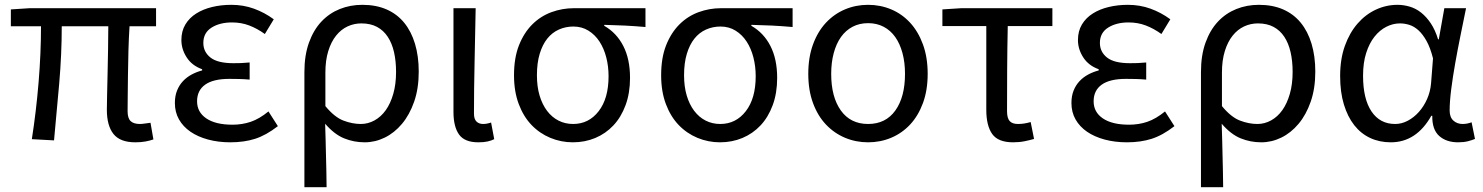

<svg xmlns="http://www.w3.org/2000/svg" viewBox="-20 -577 6150 796"><path d="M541 13Q478 13 450.5 -21.5Q423 -56 423 -122Q423 -143 424 -183Q425 -223 426 -271.5Q427 -320 428 -371.5Q429 -423 429 -468H236Q236 -353 225.5 -231Q215 -109 204 5L112 0Q130 -115 140 -236Q150 -357 150 -468H25V-538L103 -543H627V-468H517Q514 -421 512.5 -368Q511 -315 510.5 -265.5Q510 -216 509.5 -176Q509 -136 509 -116Q509 -87 521.5 -75Q534 -63 560 -63Q568 -63 578 -64.5Q588 -66 604 -68L616 1Q602 6 583.5 9.5Q565 13 541 13Z M935 13Q885 13 842.5 1.5Q800 -10 769.5 -31Q739 -52 722 -82Q705 -112 705 -150Q705 -179 714 -201.5Q723 -224 738.5 -240.5Q754 -257 774.5 -268Q795 -279 818 -285V-290Q776 -305 754 -339Q732 -373 732 -411Q732 -448 748.5 -475.5Q765 -503 793.5 -521Q822 -539 859.5 -548Q897 -557 939 -557Q989 -557 1033 -541Q1077 -525 1115 -497L1078 -436Q1046 -459 1013 -471.5Q980 -484 942 -484Q891 -484 857 -462.5Q823 -441 823 -399Q823 -362 852.5 -338.5Q882 -315 948 -315Q964 -315 979.5 -315.5Q995 -316 1015 -318V-247Q992 -249 971.5 -249.5Q951 -250 931 -250Q864 -250 830.5 -226Q797 -202 797 -157Q797 -112 835.5 -86Q874 -60 944 -60Q984 -60 1019.5 -72Q1055 -84 1093 -115L1132 -54Q1083 -16 1037.5 -1.5Q992 13 935 13Z M1242 -278Q1242 -348 1261 -400.5Q1280 -453 1312.5 -487.5Q1345 -522 1388.5 -539.5Q1432 -557 1482 -557Q1539 -557 1582.5 -538Q1626 -519 1655.5 -483Q1685 -447 1700.5 -395.5Q1716 -344 1716 -280Q1716 -210 1697 -155.5Q1678 -101 1646.5 -63.5Q1615 -26 1575 -6.5Q1535 13 1492 13Q1447 13 1406.5 -3.5Q1366 -20 1328 -64Q1329 -27 1330 5Q1331 37 1331.5 68Q1332 99 1333 131Q1334 163 1334 199H1242ZM1476 -63Q1506 -63 1533 -78Q1560 -93 1579.5 -120.5Q1599 -148 1610.5 -188Q1622 -228 1622 -279Q1622 -324 1613.5 -361Q1605 -398 1587.5 -424.5Q1570 -451 1543 -465.5Q1516 -480 1478 -480Q1448 -480 1421 -467.5Q1394 -455 1373.5 -429.5Q1353 -404 1341 -365.5Q1329 -327 1329 -276V-137Q1367 -91 1404 -77Q1441 -63 1476 -63Z M1963 13Q1906 13 1883 -19.5Q1860 -52 1860 -113V-543H1952Q1950 -432 1947.5 -318.5Q1945 -205 1945 -106Q1945 -83 1955.5 -73Q1966 -63 1983 -63Q1998 -63 2016 -69L2029 0Q2017 6 2001.5 9.5Q1986 13 1963 13Z M2355 13Q2306 13 2261.5 -5.5Q2217 -24 2183.5 -59Q2150 -94 2130.5 -146Q2111 -198 2111 -265Q2111 -337 2131.5 -389Q2152 -441 2186.5 -475.5Q2221 -510 2266 -526.5Q2311 -543 2359 -543H2656V-465Q2610 -469 2570 -471Q2530 -473 2485 -474V-470Q2536 -441 2564 -386.5Q2592 -332 2592 -254Q2592 -191 2573.5 -141Q2555 -91 2523 -57Q2491 -23 2448 -5Q2405 13 2355 13ZM2356 -63Q2421 -63 2462 -116Q2503 -169 2503 -261Q2503 -302 2493.5 -339Q2484 -376 2465.5 -404.5Q2447 -433 2419.5 -450Q2392 -467 2357 -467Q2325 -467 2297 -454.5Q2269 -442 2249 -417Q2229 -392 2217.5 -354Q2206 -316 2206 -265Q2206 -218 2217 -181Q2228 -144 2248 -117.5Q2268 -91 2295.5 -77Q2323 -63 2356 -63Z M2965 13Q2916 13 2871.5 -5.5Q2827 -24 2793.5 -59Q2760 -94 2740.5 -146Q2721 -198 2721 -265Q2721 -337 2741.5 -389Q2762 -441 2796.5 -475.5Q2831 -510 2876 -526.5Q2921 -543 2969 -543H3266V-465Q3220 -469 3180 -471Q3140 -473 3095 -474V-470Q3146 -441 3174 -386.5Q3202 -332 3202 -254Q3202 -191 3183.5 -141Q3165 -91 3133 -57Q3101 -23 3058 -5Q3015 13 2965 13ZM2966 -63Q3031 -63 3072 -116Q3113 -169 3113 -261Q3113 -302 3103.5 -339Q3094 -376 3075.5 -404.5Q3057 -433 3029.5 -450Q3002 -467 2967 -467Q2935 -467 2907 -454.5Q2879 -442 2859 -417Q2839 -392 2827.5 -354Q2816 -316 2816 -265Q2816 -218 2827 -181Q2838 -144 2858 -117.5Q2878 -91 2905.5 -77Q2933 -63 2966 -63Z M3579 13Q3528 13 3483 -6Q3438 -25 3404 -61Q3370 -97 3350.5 -150Q3331 -203 3331 -271Q3331 -339 3350.5 -392.5Q3370 -446 3404 -482.5Q3438 -519 3483 -538Q3528 -557 3579 -557Q3630 -557 3675 -538Q3720 -519 3753.5 -482.5Q3787 -446 3806.5 -392.5Q3826 -339 3826 -271Q3826 -203 3806.5 -150Q3787 -97 3753.5 -61Q3720 -25 3675 -6Q3630 13 3579 13ZM3579 -63Q3652 -63 3692 -119Q3732 -175 3732 -271Q3732 -318 3721.5 -357Q3711 -396 3691.5 -423.5Q3672 -451 3643.5 -466Q3615 -481 3579 -481Q3543 -481 3514.5 -466Q3486 -451 3466.5 -423.5Q3447 -396 3436.5 -357Q3426 -318 3426 -271Q3426 -175 3466 -119Q3506 -63 3579 -63Z M4180 13Q4118 13 4093.5 -21.5Q4069 -56 4069 -122V-469H3887V-538L3965 -543H4343V-469H4158Q4156 -376 4155.5 -287.5Q4155 -199 4155 -116Q4155 -87 4166 -75Q4177 -63 4200 -63Q4214 -63 4226.5 -65Q4239 -67 4253 -71L4267 -1Q4250 4 4228 8.5Q4206 13 4180 13Z M4652 13Q4602 13 4559.5 1.5Q4517 -10 4486.5 -31Q4456 -52 4439 -82Q4422 -112 4422 -150Q4422 -179 4431 -201.5Q4440 -224 4455.5 -240.5Q4471 -257 4491.5 -268Q4512 -279 4535 -285V-290Q4493 -305 4471 -339Q4449 -373 4449 -411Q4449 -448 4465.5 -475.5Q4482 -503 4510.5 -521Q4539 -539 4576.5 -548Q4614 -557 4656 -557Q4706 -557 4750 -541Q4794 -525 4832 -497L4795 -436Q4763 -459 4730 -471.5Q4697 -484 4659 -484Q4608 -484 4574 -462.5Q4540 -441 4540 -399Q4540 -362 4569.5 -338.5Q4599 -315 4665 -315Q4681 -315 4696.5 -315.5Q4712 -316 4732 -318V-247Q4709 -249 4688.5 -249.5Q4668 -250 4648 -250Q4581 -250 4547.5 -226Q4514 -202 4514 -157Q4514 -112 4552.5 -86Q4591 -60 4661 -60Q4701 -60 4736.5 -72Q4772 -84 4810 -115L4849 -54Q4800 -16 4754.5 -1.5Q4709 13 4652 13Z M4959 -278Q4959 -348 4978 -400.5Q4997 -453 5029.5 -487.5Q5062 -522 5105.5 -539.5Q5149 -557 5199 -557Q5256 -557 5299.5 -538Q5343 -519 5372.5 -483Q5402 -447 5417.5 -395.5Q5433 -344 5433 -280Q5433 -210 5414 -155.5Q5395 -101 5363.5 -63.5Q5332 -26 5292 -6.5Q5252 13 5209 13Q5164 13 5123.5 -3.5Q5083 -20 5045 -64Q5046 -27 5047 5Q5048 37 5048.5 68Q5049 99 5050 131Q5051 163 5051 199H4959ZM5193 -63Q5223 -63 5250 -78Q5277 -93 5296.5 -120.5Q5316 -148 5327.5 -188Q5339 -228 5339 -279Q5339 -324 5330.5 -361Q5322 -398 5304.5 -424.5Q5287 -451 5260 -465.5Q5233 -480 5195 -480Q5165 -480 5138 -467.5Q5111 -455 5090.5 -429.5Q5070 -404 5058 -365.5Q5046 -327 5046 -276V-137Q5084 -91 5121 -77Q5158 -63 5193 -63Z M5746 13Q5699 13 5660.5 -5Q5622 -23 5594.5 -58Q5567 -93 5551.5 -144Q5536 -195 5536 -262Q5536 -332 5555.5 -386.5Q5575 -441 5608 -479Q5641 -517 5684 -537Q5727 -557 5774 -557Q5799 -557 5824.5 -549.5Q5850 -542 5872 -524.5Q5894 -507 5912 -480Q5930 -453 5942 -414H5945L5968 -543H6058Q6047 -489 6035 -430Q6023 -371 6013 -314.5Q6003 -258 5996.5 -207Q5990 -156 5990 -119Q5990 -91 6005.5 -77Q6021 -63 6044 -63Q6062 -63 6081 -70L6095 -1Q6083 4 6066 8.5Q6049 13 6025 13Q5976 13 5946.5 -13.5Q5917 -40 5918 -97H5914Q5852 13 5746 13ZM5764 -63Q5791 -63 5816.5 -76.5Q5842 -90 5862.5 -113Q5883 -136 5896.5 -166.5Q5910 -197 5913 -232L5921 -335Q5910 -379 5894 -407.5Q5878 -436 5860 -452Q5842 -468 5822.5 -474Q5803 -480 5784 -480Q5755 -480 5727.5 -466Q5700 -452 5678.5 -425Q5657 -398 5644 -357.5Q5631 -317 5631 -263Q5631 -167 5666 -115Q5701 -63 5764 -63Z"/></svg>

Font: SpoqaHanSansJP-Regular
Style: Regular
Weight: 400
Designer: [Source Han Sans]
Ryoko NISHIZUKA  (kana & ideographs); Paul D. Hunt (Latin, Greek & Cyrillic); Wenlong ZHANG  (bopomofo
Foundry: Spoqa (http://bi.spoqa.com)
Version: Version 1.002.20150607